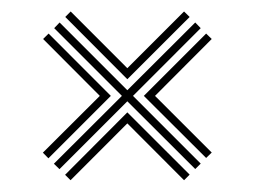

<svg xmlns="http://www.w3.org/2000/svg" viewBox="-20 -548 432 326"><path d="M71.5 -270 187 -385.2 72 -500.2 81.2 -509.8 196.2 -394.8 311.5 -509.8 320.8 -500.2 205.8 -385.2 320.8 -270.2 311.5 -261 196.2 -376 81 -260.8ZM52.8 -288.8 149.5 -385.2 53.2 -481.8 62.5 -491 168.2 -385.2 62.2 -279.2ZM90.8 -519.2 100 -528.5 196.2 -432.2 292.5 -528.5 302 -519.2 196.2 -413.5ZM90.5 -251.2 196.2 -357.2 302 -251.5 292.5 -242 196.2 -338.5 99.8 -242ZM224.2 -385.2 330 -491 339.5 -481.8 243.2 -385.2 339.5 -289 330 -279.8Z"/></svg>

Font: Big Shoulders Inline Display Thin
Style: Regular
Weight: 400
Version: Version 2.002